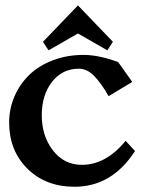

<svg xmlns="http://www.w3.org/2000/svg" viewBox="-20 -696 548 718"><path d="M421.9 -463.9 474.6 -389.6 386.2 -336.4Q358.9 -384.3 332.5 -411.6Q306.2 -439 274.4 -439Q212.9 -439 174.6 -389.9Q136.2 -340.8 136.2 -265.1Q136.2 -187.5 178 -133.5Q219.7 -79.6 286.1 -79.6Q376.5 -79.6 449.7 -169.4L484.9 -131.3Q398.9 2.4 258.3 2.4Q150.9 2.4 82.5 -65.2Q14.2 -132.8 14.2 -237.8Q14.2 -289.6 34.2 -335.7Q54.2 -381.8 89.8 -416.3Q125.5 -450.7 178.2 -470.7Q231 -490.7 292.5 -490.7Q348.6 -490.7 421.9 -463.9ZM140.6 -539.6 271.5 -675.8 402.3 -539.6 381.3 -507.8 271.5 -570.8Q230.5 -547.9 161.6 -507.8Z"/></svg>

Font: Flanker
Style: Bold
Weight: 700
Designer: Flanker
Foundry: Flanker
Version: Version 2.021